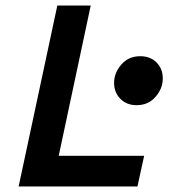

<svg xmlns="http://www.w3.org/2000/svg" viewBox="-20 -670 620 690"><path d="M47 0 186 -650H306L191 -110H498L474 0ZM471 -292Q435 -292 412.5 -315Q390 -338 390 -372Q390 -408 416 -438Q442 -468 484 -468Q520 -468 542.5 -445.5Q565 -423 565 -388Q565 -352 539 -322Q513 -292 471 -292Z"/></svg>

Font: Sometype Mono
Style: Bold Italic
Weight: 700
Italic angle: -12°
Monospace: yes
Designer: Ryoichi Tsunekawa
Foundry: Dharma Type
Version: Version 1.000; ttfautohint (v1.8.3)